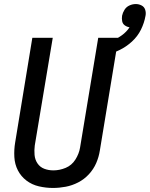

<svg xmlns="http://www.w3.org/2000/svg" viewBox="-20 -922 741 950"><path d="M242 8Q273 8 305 2Q337 -4 367 -19.5Q397 -35 420 -60Q443 -85 456 -115Q469 -145 474 -177L566 -735H466L376 -191Q371 -161 353 -132.5Q335 -104 305 -91.5Q275 -79 244 -79Q220 -79 199 -87Q178 -95 165.5 -113.5Q153 -132 151 -155.5Q149 -179 152 -202L241 -735H140L55 -217Q49 -181 51 -145Q53 -109 68.5 -79Q84 -49 111 -28.5Q138 -8 172.5 0Q207 8 242 8ZM502 -648Q537 -658 570.5 -674Q604 -690 632.5 -716Q661 -742 677.5 -775.5Q694 -809 700 -844Q703 -859 698.5 -873.5Q694 -888 680.5 -895Q667 -902 652 -902Q636 -902 620.5 -895Q605 -888 596 -873.5Q587 -859 584 -844Q582 -830 584.5 -817Q587 -804 597.5 -796.5Q608 -789 621 -787Q606 -764 583 -747.5Q560 -731 535 -720.5Q510 -710 484 -704Z"/></svg>

Font: Iosevka Sparkle Medium Oblique
Style: Regular
Weight: 500
Italic angle: -9°
Designer: Belleve Invis
Foundry: Belleve Invis
Version: Version 4.5.0; ttfautohint (v1.8.3)